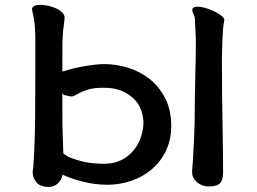

<svg xmlns="http://www.w3.org/2000/svg" viewBox="-20 -693 1040 777"><path d="M758.8 -647.5Q755.9 -659.2 764.6 -663.1Q773.4 -667 788.1 -665.5Q802.7 -664.1 820.8 -657.7Q838.9 -651.4 854 -643.6Q869.1 -635.7 878.9 -627Q888.7 -618.2 887.7 -611.3Q886.7 -605.5 885.3 -597.2Q883.8 -588.9 882.3 -572.8Q880.9 -556.6 879.9 -528.3Q878.9 -500 877.9 -455.1Q877.9 -367.2 878.9 -296.4Q879.9 -225.6 880.9 -169.9Q881.8 -114.3 882.3 -71.3Q882.8 -28.3 882.8 4.9Q882.8 35.2 870.6 48.3Q858.4 61.5 824.2 61.5Q811.5 61.5 799.3 57.1Q787.1 52.7 777.8 44.9Q768.6 37.1 762.7 26.4Q756.8 15.6 757.8 2Q756.8 2.9 758.3 -11.7Q759.8 -26.4 761.2 -53.2Q762.7 -80.1 764.6 -117.2Q766.6 -154.3 767.6 -198.2Q768.6 -318.4 770.5 -393.6Q772.5 -468.8 772.5 -517.6Q772.5 -525.4 772.5 -533.2Q772.5 -541 772 -551.8Q771.5 -562.5 770.5 -578.1Q769.5 -593.8 768.6 -617.2Q766.6 -630.9 763.7 -635.3Q760.7 -639.6 758.8 -647.5ZM415 54.7Q364.3 54.7 314.5 42Q264.6 29.3 233.4 13.7Q228.5 36.1 213.4 49.8Q198.2 63.5 177.7 63.5Q141.6 63.5 126 43Q110.4 22.5 112.3 0Q114.3 -6.8 115.7 -31.2Q117.2 -55.7 118.7 -86.9Q120.1 -118.2 121.1 -152.8Q122.1 -187.5 122.1 -215.8Q123 -316.4 123 -399.9Q123 -483.4 123 -529.3Q123 -555.7 122.1 -572.3Q121.1 -588.9 119.6 -601.6Q118.2 -614.3 115.7 -625.5Q113.3 -636.7 110.4 -650.4Q107.4 -662.1 116.2 -667.5Q125 -672.9 140.1 -673.3Q155.3 -673.8 173.8 -669.9Q192.4 -666 208 -658.7Q223.6 -651.4 233.4 -640.6Q243.2 -629.9 241.2 -616.2Q237.3 -586.9 235.4 -567.9Q233.4 -548.8 232.9 -528.3Q232.4 -507.8 232.4 -479.5Q232.4 -451.2 232.4 -403.3Q278.3 -418 325.2 -425.8Q372.1 -433.6 402.3 -433.6Q450.2 -433.6 498 -418.9Q545.9 -404.3 584.5 -374Q623 -343.8 647.5 -297.4Q671.9 -251 672.9 -188.5Q673.8 -129.9 652.3 -84.5Q630.9 -39.1 594.7 -8.3Q558.6 22.5 511.7 38.6Q464.8 54.7 415 54.7ZM399.4 -337.9Q361.3 -337.9 339.4 -331.5Q317.4 -325.2 303.7 -317.9Q290 -310.5 281.2 -305.7Q272.5 -300.8 260.7 -303.7Q252 -305.7 243.2 -307.6Q234.4 -309.6 232.4 -317.4Q232.4 -265.6 232.4 -233.9Q232.4 -202.1 232.9 -177.2Q233.4 -152.3 234.4 -129.4Q235.4 -106.4 236.3 -72.3Q250 -60.5 270.5 -52.7Q291 -44.9 313.5 -39.6Q335.9 -34.2 358.9 -32.2Q381.8 -30.3 401.4 -30.3Q441.4 -30.3 471.2 -45.4Q501 -60.5 521 -85Q541 -109.4 550.8 -139.6Q560.5 -169.9 560.5 -199.2Q559.6 -224.6 550.3 -249.5Q541 -274.4 521 -293.9Q501 -313.5 471.2 -325.7Q441.4 -337.9 399.4 -337.9Z"/></svg>

Font: JasonHandwriting1
Style: Regular
Weight: 400
Version: Version 1.48.20